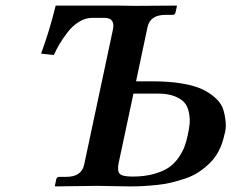

<svg xmlns="http://www.w3.org/2000/svg" viewBox="-20 -666 828 687"><path d="M457.5 -331.1 404.8 -84Q398.9 -56.2 407.5 -45.2Q416 -34.2 454.1 -34.2Q497.6 -34.2 531.7 -43.9Q565.9 -53.7 585.9 -68.1Q606 -82.5 620.4 -104.2Q634.8 -126 640.9 -143.3Q647 -160.6 651.9 -183.1Q656.7 -205.1 658.4 -221.9Q660.2 -238.8 656.5 -260.5Q652.8 -282.2 641.8 -296.6Q630.9 -311 606.4 -321Q582 -331.1 545.4 -331.1ZM460.9 -645 611.3 -646 613.3 -645 607.9 -621.1Q606.4 -613.3 598.1 -612.8H572.3Q517.1 -612.8 507.8 -568.8L466.8 -375H527.8Q586.9 -375 633.1 -366.9Q679.2 -358.9 707 -345Q734.9 -331.1 754.2 -312.3Q773.4 -293.5 779.5 -272.2Q785.6 -251 787.6 -228Q789.6 -205.1 782.7 -183.1Q776.4 -152.8 763.4 -127.4Q750.5 -102.1 731.9 -83.7Q713.4 -65.4 692.4 -51.3Q671.4 -37.1 645.8 -28.3Q620.1 -19.5 595.9 -13.4Q571.8 -7.3 543.5 -4.4Q515.1 -1.5 492.7 -0.2Q470.2 1 444.8 1Q425.8 1 383.8 0Q341.8 -1 328.1 -1L177.7 1L176.3 -1L181.2 -23.9Q183.1 -32.7 190.9 -33.2H216.8Q272 -33.2 281.2 -77.1L383.8 -559.1Q393.1 -602.1 354 -602.1H309.1Q285.6 -602.1 262.7 -587.9Q239.7 -573.7 222.4 -551.3Q205.1 -528.8 192.9 -508.3Q180.7 -487.8 172.9 -469.2L127 -474.1Q157.2 -555.7 179.2 -646H402.3Z"/></svg>

Font: Linux Libertine Slanted
Style: Semibold Slanted
Weight: 600
Designer: Philipp H. Poll
Foundry: Philipp H. Poll
Version: Version 5.1.1